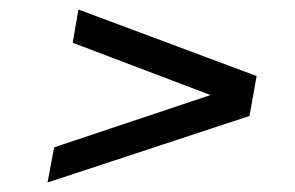

<svg xmlns="http://www.w3.org/2000/svg" viewBox="-20 -504 620 404"><path d="M423 -304 94 -194 80 -120 505 -260 520 -344 145 -484 133 -414Z"/></svg>

Font: Gauge
Style: Italic
Weight: 400
Italic angle: -80°
Designer: Daniel Pimley
Foundry: Daniel Pimley
Version: Version 1.000;PS 001.001;hotconv 1.0.56